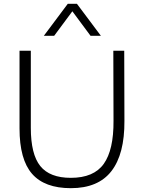

<svg xmlns="http://www.w3.org/2000/svg" viewBox="-20 -975 753 1003"><path d="M572 -710H629L630 -343Q631 -170 562 -81Q493 8 350 8Q213 8 147.5 -67Q82 -142 82 -304V-710H141V-307Q141 -169 190.5 -107.5Q240 -46 350 -46Q470 -46 522 -119Q574 -192 573 -344ZM507 -788H453L358 -916L263 -788H209L334 -955H382Z"/></svg>

Font: Livvic Light
Style: Regular
Weight: 300
Designer: Jacques Le Bailly, Baron von Fonthausen
Version: Version 1.001; ttfautohint (v1.8.2)